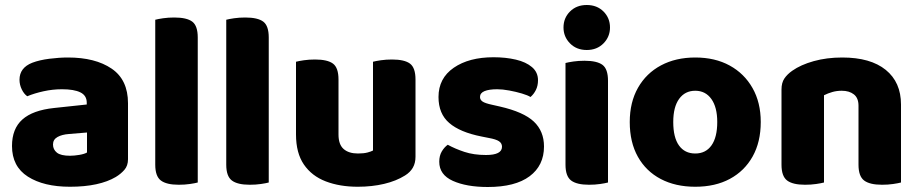

<svg xmlns="http://www.w3.org/2000/svg" viewBox="-20 -731 3677 768"><path d="M260 -108Q277 -108 297.5 -111.5Q318 -115 328 -121V-201L256 -195Q228 -193 210 -183Q192 -173 192 -153Q192 -133 207.5 -120.5Q223 -108 260 -108ZM252 -501Q361 -501 426.5 -456.5Q492 -412 492 -318V-94Q492 -68 477.5 -51.5Q463 -35 443 -23Q411 -4 365 6Q319 16 260 16Q155 16 91.5 -24.5Q28 -65 28 -147Q28 -216 69.5 -253Q111 -290 196 -299L327 -313V-320Q327 -349 301.5 -361.5Q276 -374 228 -374Q191 -374 154.5 -366Q118 -358 89 -346Q76 -355 67 -373.5Q58 -392 58 -412Q58 -460 109 -480Q138 -491 177.5 -496Q217 -501 252 -501Z M601 -264H771V-1Q760 2 739.5 5Q719 8 695 8Q646 8 623.5 -9Q601 -26 601 -72ZM771 -175H601V-652Q612 -655 632.5 -658Q653 -661 677 -661Q727 -661 749 -644.5Q771 -628 771 -581Z M885 -264H1055V-1Q1044 2 1023.5 5Q1003 8 979 8Q930 8 907.5 -9Q885 -26 885 -72ZM1055 -175H885V-652Q896 -655 916.5 -658Q937 -661 961 -661Q1011 -661 1033 -644.5Q1055 -628 1055 -581Z M1164 -193V-259H1334V-193Q1334 -153 1354.5 -135Q1375 -117 1412 -117Q1435 -117 1450 -121Q1465 -125 1472 -129V-259H1642V-104Q1642 -79 1631.5 -60.5Q1621 -42 1600 -29Q1565 -7 1516.5 4.5Q1468 16 1411 16Q1339 16 1283 -5.5Q1227 -27 1195.5 -73Q1164 -119 1164 -193ZM1642 -216H1472V-484Q1483 -487 1503.5 -490Q1524 -493 1548 -493Q1598 -493 1620 -476.5Q1642 -460 1642 -413ZM1334 -216H1164V-484Q1175 -487 1195.5 -490Q1216 -493 1240 -493Q1290 -493 1312 -476.5Q1334 -460 1334 -413Z M2156 -145Q2156 -69 2098.5 -26Q2041 17 1931 17Q1846 17 1791.5 -7.5Q1737 -32 1737 -84Q1737 -108 1747 -125Q1757 -142 1771 -152Q1800 -136 1837.5 -123.5Q1875 -111 1924 -111Q1988 -111 1988 -144Q1988 -158 1976 -166Q1964 -174 1936 -179L1906 -185Q1820 -202 1777 -239Q1734 -276 1734 -343Q1734 -418 1795 -460Q1856 -502 1954 -502Q2003 -502 2043.5 -492.5Q2084 -483 2108 -462.5Q2132 -442 2132 -410Q2132 -388 2123.5 -371Q2115 -354 2102 -343Q2091 -350 2067.5 -357Q2044 -364 2017 -369Q1990 -374 1969 -374Q1936 -374 1918 -366.5Q1900 -359 1900 -343Q1900 -332 1910 -325Q1920 -318 1948 -312L1979 -305Q2075 -283 2115.5 -244.5Q2156 -206 2156 -145Z M2234 -621Q2234 -659 2260 -685Q2286 -711 2327 -711Q2368 -711 2394 -685Q2420 -659 2420 -621Q2420 -584 2394 -557.5Q2368 -531 2327 -531Q2286 -531 2260 -557.5Q2234 -584 2234 -621ZM2242 -264H2412V-1Q2401 2 2380.5 5Q2360 8 2336 8Q2287 8 2264.5 -9Q2242 -26 2242 -72ZM2412 -175H2242V-479Q2253 -482 2273.5 -485Q2294 -488 2318 -488Q2368 -488 2390 -471.5Q2412 -455 2412 -408Z M3023 -243Q3023 -163 2990.5 -105Q2958 -47 2899.5 -15.5Q2841 16 2761 16Q2682 16 2623 -15Q2564 -46 2531.5 -104Q2499 -162 2499 -243Q2499 -322 2532 -380Q2565 -438 2624 -469.5Q2683 -501 2761 -501Q2840 -501 2898.5 -469Q2957 -437 2990 -379Q3023 -321 3023 -243ZM2761 -368Q2720 -368 2696.5 -335.5Q2673 -303 2673 -243Q2673 -181 2696 -149Q2719 -117 2761 -117Q2803 -117 2826 -149.5Q2849 -182 2849 -243Q2849 -302 2825.5 -335Q2802 -368 2761 -368Z M3584 -313V-221H3414V-308Q3414 -339 3395.5 -353.5Q3377 -368 3347 -368Q3327 -368 3309.5 -363Q3292 -358 3276 -350V-221H3106V-373Q3106 -400 3117.5 -417Q3129 -434 3149 -448Q3183 -472 3235 -486.5Q3287 -501 3349 -501Q3462 -501 3523 -451.5Q3584 -402 3584 -313ZM3106 -264H3276V-1Q3265 2 3244.5 5Q3224 8 3200 8Q3151 8 3128.5 -9Q3106 -26 3106 -72ZM3414 -264H3584V-1Q3573 2 3552.5 5Q3532 8 3508 8Q3459 8 3436.5 -9Q3414 -26 3414 -72Z"/></svg>

Font: Baloo Tamma 2 ExtraBold
Style: Regular
Weight: 800
Designer: Divya Kowshik, Shuchita Grover and Ek Type
Foundry: Ek Type
Version: Version 1.700